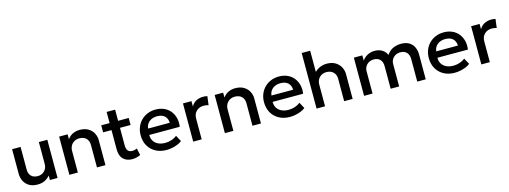

<svg xmlns="http://www.w3.org/2000/svg" viewBox="-11 -1554 6376 2403"><g transform="rotate(-15 3176.5 -352.5)"><path d="M267.5 15Q201 15 157.8 -11.8Q114.5 -38.5 93 -82.5Q71.5 -126.5 71.5 -178.5V-495H181.5V-199Q181.5 -148 211.8 -117.2Q242 -86.5 295.5 -86.5Q330.5 -86.5 358 -102.2Q385.5 -118 401.8 -146.5Q418 -175 418 -212.5V-495H528V0H429V-58.5Q400 -23.5 360.2 -4.2Q320.5 15 267.5 15Z M681 0V-495H791V-432Q822 -473.5 863 -491.8Q904 -510 948 -510Q1016 -510 1060.5 -483Q1105 -456 1126.8 -413.5Q1148.5 -371 1148.5 -326V0H1038.5V-292Q1038.5 -345 1006.8 -377Q975 -409 918.5 -409Q881.5 -409 852.8 -392.5Q824 -376 807.5 -346.8Q791 -317.5 791 -278.5V0Z M1494.5 15Q1422 15 1378.5 -27Q1335 -69 1335 -155.5V-639.5H1445V-495H1582.5V-404H1445V-179.5Q1445 -127.5 1464.8 -106.2Q1484.5 -85 1520.5 -85Q1538 -85 1553.5 -89Q1569 -93 1581.5 -99.5L1601 -10.5Q1579.5 0.5 1551.8 7.8Q1524 15 1494.5 15ZM1226.5 -404V-495H1349.5V-404Z M1939 15Q1859 15 1798.5 -17.8Q1738 -50.5 1704.2 -109.5Q1670.5 -168.5 1670.5 -246.5Q1670.5 -303.5 1690 -351.8Q1709.5 -400 1745 -435.5Q1780.5 -471 1828.2 -490.5Q1876 -510 1932.5 -510Q1994 -510 2042 -488.2Q2090 -466.5 2121.8 -427.5Q2153.5 -388.5 2166.8 -336.2Q2180 -284 2171 -223H1776Q1775 -178.5 1795.5 -145.2Q1816 -112 1854.2 -93.5Q1892.5 -75 1944.5 -75Q1986.5 -75 2025.8 -87.8Q2065 -100.5 2097 -125.5L2139.5 -46.5Q2115.5 -27 2081.5 -13.2Q2047.5 0.5 2010.5 7.8Q1973.5 15 1939 15ZM1782.5 -304H2063Q2061.5 -360 2027.2 -392Q1993 -424 1930 -424Q1869 -424 1828.8 -392Q1788.5 -360 1782.5 -304Z M2285.5 0V-495H2395.5V-426.5Q2423.5 -473 2463.5 -491.8Q2503.5 -510.5 2549.5 -510.5Q2564.5 -510.5 2578 -509Q2591.5 -507.5 2604 -504.5L2589.5 -391Q2574.5 -395.5 2559 -398Q2543.5 -400.5 2528 -400.5Q2470.5 -400.5 2433 -365.2Q2395.5 -330 2395.5 -269.5V0Z M2696 0V-495H2806V-432Q2837 -473.5 2878 -491.8Q2919 -510 2963 -510Q3031 -510 3075.5 -483Q3120 -456 3141.8 -413.5Q3163.5 -371 3163.5 -326V0H3053.5V-292Q3053.5 -345 3021.8 -377Q2990 -409 2933.5 -409Q2896.5 -409 2867.8 -392.5Q2839 -376 2822.5 -346.8Q2806 -317.5 2806 -278.5V0Z M3537.5 15Q3457.5 15 3397 -17.8Q3336.5 -50.5 3302.8 -109.5Q3269 -168.5 3269 -246.5Q3269 -303.5 3288.5 -351.8Q3308 -400 3343.5 -435.5Q3379 -471 3426.8 -490.5Q3474.5 -510 3531 -510Q3592.5 -510 3640.5 -488.2Q3688.5 -466.5 3720.2 -427.5Q3752 -388.5 3765.2 -336.2Q3778.5 -284 3769.5 -223H3374.5Q3373.5 -178.5 3394 -145.2Q3414.5 -112 3452.8 -93.5Q3491 -75 3543 -75Q3585 -75 3624.2 -87.8Q3663.5 -100.5 3695.5 -125.5L3738 -46.5Q3714 -27 3680 -13.2Q3646 0.5 3609 7.8Q3572 15 3537.5 15ZM3381 -304H3661.5Q3660 -360 3625.8 -392Q3591.5 -424 3528.5 -424Q3467.5 -424 3427.2 -392Q3387 -360 3381 -304Z M3884 0V-720H3994V-394L3971.5 -418.5Q4004.5 -464.5 4051 -487.2Q4097.5 -510 4149 -510Q4216.5 -510 4261.5 -482.8Q4306.5 -455.5 4329 -412.5Q4351.5 -369.5 4351.5 -323V0H4241.5V-291.5Q4241.5 -343.5 4209 -376Q4176.5 -408.5 4120.5 -409Q4083.5 -409 4055 -392.8Q4026.5 -376.5 4010.2 -347Q3994 -317.5 3994 -278.5V0Z M4499.5 0V-495H4609.5V-427Q4629.5 -456 4655.5 -474.2Q4681.5 -492.5 4710.5 -501.2Q4739.5 -510 4769.5 -510Q4830 -510 4870.2 -483.5Q4910.5 -457 4927 -415.5Q4964 -469.5 5013 -489.8Q5062 -510 5111.5 -510Q5180 -510 5221 -483Q5262 -456 5280.2 -413.5Q5298.5 -371 5298.5 -326V0H5188.5V-294Q5188.5 -345.5 5160.2 -377.2Q5132 -409 5078 -409Q5042.5 -409 5014.5 -393.5Q4986.5 -378 4970.2 -350.8Q4954 -323.5 4954 -288V0H4844V-294Q4844 -345.5 4816 -377.2Q4788 -409 4733.5 -409Q4698.5 -409 4670.2 -393.5Q4642 -378 4625.8 -350.8Q4609.5 -323.5 4609.5 -288V0Z M5672.5 15Q5592.5 15 5532 -17.8Q5471.5 -50.5 5437.8 -109.5Q5404 -168.5 5404 -246.5Q5404 -303.5 5423.5 -351.8Q5443 -400 5478.5 -435.5Q5514 -471 5561.8 -490.5Q5609.5 -510 5666 -510Q5727.5 -510 5775.5 -488.2Q5823.5 -466.5 5855.2 -427.5Q5887 -388.5 5900.2 -336.2Q5913.5 -284 5904.5 -223H5509.5Q5508.5 -178.5 5529 -145.2Q5549.5 -112 5587.8 -93.5Q5626 -75 5678 -75Q5720 -75 5759.2 -87.8Q5798.5 -100.5 5830.5 -125.5L5873 -46.5Q5849 -27 5815 -13.2Q5781 0.5 5744 7.8Q5707 15 5672.5 15ZM5516 -304H5796.5Q5795 -360 5760.8 -392Q5726.5 -424 5663.5 -424Q5602.5 -424 5562.2 -392Q5522 -360 5516 -304Z M6019 0V-495H6129V-426.5Q6157 -473 6197 -491.8Q6237 -510.5 6283 -510.5Q6298 -510.5 6311.5 -509Q6325 -507.5 6337.5 -504.5L6323 -391Q6308 -395.5 6292.5 -398Q6277 -400.5 6261.5 -400.5Q6204 -400.5 6166.5 -365.2Q6129 -330 6129 -269.5V0Z"/></g></svg>

Font: Geologica Thin Roman
Style: Regular
Weight: 400
Version: Version 1.010;gftools[0.9.28]